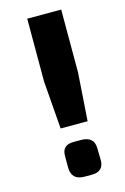

<svg xmlns="http://www.w3.org/2000/svg" viewBox="-109 -746 517 797"><g transform="rotate(-15 149.0 -347.5)"><path d="M224 -219H108L92 -425V-695H238V-425ZM177 -151Q235 -151 234 -97L235 -49Q235 0 184 0H152Q96 0 96 -55V-103Q95 -151 145 -151Z"/></g></svg>

Font: Taylor Sans Bold LRS
Style: Bold
Weight: 700
Italic angle: -8°
Designer: Natanael Gama
Version: Version 1.001 September 8, 2015